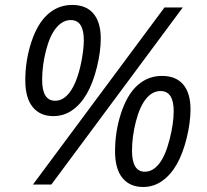

<svg xmlns="http://www.w3.org/2000/svg" viewBox="-20 -744 833 774"><path d="M716.8 -713.9 187 0H112.8L643.1 -713.9ZM627 -377Q594.2 -377 568.6 -345.5Q543 -314 527.6 -253.4Q512.2 -192.9 512.2 -136.2Q512.2 -51.8 564 -51.8Q595.7 -51.8 621.1 -83.5Q646.5 -115.2 663.3 -180.4Q680.2 -245.6 680.2 -295.9Q680.2 -377 627 -377ZM748 -303.2Q748 -251 732.7 -188Q717.3 -125 692.6 -81.8Q668 -38.6 633.5 -14.4Q599.1 9.8 557.1 9.8Q503.4 9.8 473.6 -26.6Q443.8 -63 443.8 -133.8Q443.8 -214.8 468.5 -289.3Q493.2 -363.8 535.2 -400.9Q577.1 -438 632.8 -438Q689.5 -438 718.8 -403.1Q748 -368.2 748 -303.2ZM265.1 -663.1Q232.9 -663.1 207 -632.3Q181.2 -601.6 165.5 -540.8Q149.9 -480 149.9 -421.9Q149.9 -337.9 202.1 -337.9Q227.5 -337.9 248 -357.2Q268.6 -376.5 283.9 -412.8Q299.3 -449.2 308.6 -498.3Q317.9 -547.4 317.9 -582Q317.9 -663.1 265.1 -663.1ZM386.2 -588.9Q386.2 -536.1 370.6 -472.9Q355 -409.7 330.3 -366.7Q305.7 -323.7 271.5 -299.8Q237.3 -275.9 194.8 -275.9Q141.6 -275.9 111.8 -312.5Q82 -349.1 82 -419.9Q82 -501 106.7 -575.4Q131.3 -649.9 173.3 -687Q215.3 -724.1 271 -724.1Q327.6 -724.1 356.9 -689Q386.2 -653.8 386.2 -588.9Z"/></svg>

Font: CAA NEO Sans
Style: Italic
Weight: 400
Italic angle: -12°
Version: Version 1.10